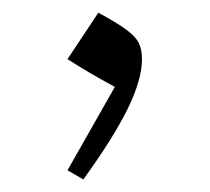

<svg xmlns="http://www.w3.org/2000/svg" viewBox="-20 -180 335 307"><path d="M137.2 -159.7Q167 -143.6 181.9 -132.6Q196.8 -121.6 201.9 -111.3Q207 -101.1 207 -85.4Q207 -52.7 184.3 -6.3Q161.6 40 113.3 106.9L87.9 92.3L163.6 -41Q138.7 -54.7 123.3 -63.7Q107.9 -72.8 87.9 -85.4Z"/></svg>

Font: Pinar DS1-Light
Style: Regular
Weight: 300
Designer: Amin Abedi
Version: Version 2.000